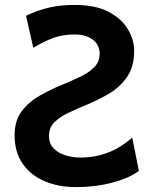

<svg xmlns="http://www.w3.org/2000/svg" viewBox="-20 -745 621 777"><path d="M515.1 -188 542 -53.7Q504.9 -24.9 435.8 -6.3Q366.7 12.2 288.1 12.2Q216.3 12.2 159.9 -12Q103.5 -36.1 71.3 -83Q39.1 -129.9 39.1 -197.8Q39.1 -256.3 67.6 -294.4Q96.2 -332.5 139.9 -357.4Q183.6 -382.3 229 -400.9Q269 -417.5 304.2 -434.1Q339.4 -450.7 361.3 -472.9Q383.3 -495.1 383.3 -527.3Q383.3 -564 355.2 -584.7Q327.1 -605.5 283.2 -605.5Q236.3 -605.5 200 -593Q163.6 -580.6 114.7 -551.8L85.4 -681.2Q133.3 -704.1 180.2 -714.6Q227.1 -725.1 283.2 -725.1Q366.7 -725.1 419.7 -697Q472.7 -668.9 497.8 -626.2Q522.9 -583.5 522.9 -539.6Q522.9 -474.6 493.9 -433.1Q464.8 -391.6 420.7 -365.7Q376.5 -339.8 330.1 -320.8Q291 -304.7 256.1 -288.1Q221.2 -271.5 199.7 -249.8Q178.2 -228 178.2 -195.3Q178.2 -163.6 197.3 -144.3Q216.3 -125 245.6 -116.2Q274.9 -107.4 305.2 -107.4Q363.3 -107.4 415 -126.7Q466.8 -146 515.1 -188Z"/></svg>

Font: Andika
Style: Bold
Weight: 700
Designer: Victor Gaultney, Annie Olsen, Julie Remington, Don Collingsworth, Eric Hays, Becca Hirsbrunner
Foundry: SIL International
Version: Version 6.101